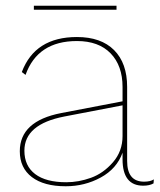

<svg xmlns="http://www.w3.org/2000/svg" viewBox="-20 -639 557 669"><path d="M386 -619V-605H98V-619ZM482 -6Q504 -6 516 -14L515 0Q501 8 479 8Q407 8 407 -84V-107Q387 -51 331 -20.5Q275 10 209 10Q133 10 91 -22Q49 -54 49 -112Q49 -217 193 -245L407 -286V-336Q407 -410 365.5 -453Q324 -496 248 -496Q111 -496 69 -378L56 -388Q102 -510 248 -510Q332 -510 377.5 -464.5Q423 -419 423 -336V-78Q423 -6 482 -6ZM211 -4Q254 -4 297 -19.5Q340 -35 373.5 -73.5Q407 -112 407 -165V-272L204 -233Q65 -206 65 -114Q65 -61 102.5 -32.5Q140 -4 211 -4Z"/></svg>

Font: Elaine Sans Thin
Style: Regular
Weight: 250
Designer: Wei Huang
Foundry: Wei Huang
Version: Version 2.001;December 24, 2019;FontCreator 12.0.0.2547 64-b